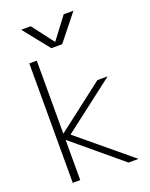

<svg xmlns="http://www.w3.org/2000/svg" viewBox="-172 -1043 888 1133"><g transform="rotate(-20 272.0 -476.5)"><path d="M269 -818H271L373 -953H434L304 -790H236L106 -953H166ZM132 -251H130V0H83V-750H130V-293H132L427 -520H491L168 -272L496 0H433Z"/></g></svg>

Font: M PLUS 1p Light
Style: Regular
Weight: 300
Version: Version 1.061